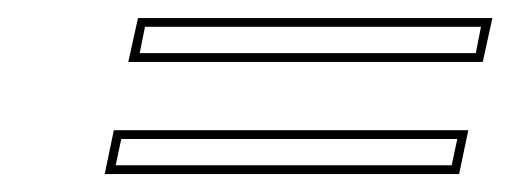

<svg xmlns="http://www.w3.org/2000/svg" viewBox="-20 -338 569 214"><path d="M502 -192.9 491.7 -144H96.7L106.9 -192.9ZM528.8 -317.9 518.1 -269H123L133.8 -317.9ZM489.7 -183.1H115.2L108.9 -153.8H483.4ZM516.1 -308.1H141.6L135.7 -278.8H510.3Z"/></svg>

Font: Linux Biolinum Outline O
Style: Italic
Weight: 400
Italic angle: -12°
Designer: Philipp H. Poll
Foundry: Philipp H. Poll
Version: Version 0.6.2